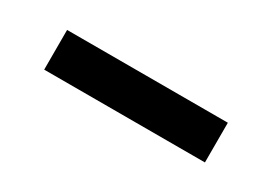

<svg xmlns="http://www.w3.org/2000/svg" viewBox="-11 -317 724 511"><g transform="rotate(30 351.0 -61.0)"><path d="M104 -122H598V0H104Z"/></g></svg>

Font: Be Vietnam ExtraBold
Style: Regular
Weight: 800
Designer: Gabriel Lam
Foundry: TypeRant
Version: Version 4.000